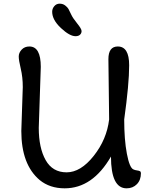

<svg xmlns="http://www.w3.org/2000/svg" viewBox="-20 -1010 859 1045"><path d="M202 -646 191 -314Q191 -205 228.5 -138.5Q266 -72 342.5 -72Q419 -72 490 -161.5Q561 -251 574 -360L570 -688Q570 -757 621 -757Q683 -757 683 -655Q683 -553 656 -360Q656 -250 670.5 -173.5Q685 -97 706 -88Q714 -84 725.5 -82.5Q737 -81 742 -78Q747 -75 747 -67Q747 -30 725 -7.5Q703 15 669 15Q584 15 584 -158Q484 15 332 15Q251 15 196 -30Q96 -114 96 -297L104 -536Q104 -590 93 -636Q82 -682 82 -702.5Q82 -723 98 -740Q114 -757 140 -757Q202 -757 202 -646ZM264 -946Q264 -963 275.5 -976.5Q287 -990 304.5 -990Q322 -990 334.5 -980.5Q347 -971 352.5 -961.5Q358 -952 367 -932Q376 -912 400 -882.5Q424 -853 424 -841Q424 -829 415.5 -821Q407 -813 391 -813Q359 -813 311.5 -857.5Q264 -902 264 -946Z"/></svg>

Font: Delius Unicase
Style: Regular
Weight: 400
Designer: Natalia Raices
Foundry: Natalia Raices
Version: Version 1.002